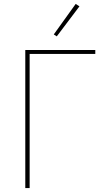

<svg xmlns="http://www.w3.org/2000/svg" viewBox="-20 -951 546 971"><path d="M267.1 -767.1 252 -776.9 362.8 -931.2 381.8 -918.9ZM107.9 0V-698.2H461.9V-678.2H129.9V0Z"/></svg>

Font: Anuphan Thin
Style: Regular
Weight: 250
Designer: Mike Abbink, Paul van der Laan, Pieter van Rosmalen, Mint Tantisuwanna
Foundry: Bold Monday; Cadson Demak
Version: Version 3.002;hotconv 1.0.109;makeotfexe 2.5.65596